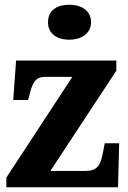

<svg xmlns="http://www.w3.org/2000/svg" viewBox="-20 -792 542 812"><path d="M273 -624C322 -624 365 -649 365 -698C365 -749 322 -772 273 -772C222 -772 183 -749 183 -698C183 -649 222 -624 273 -624ZM7 0H479L484 -186H423L416 -150C405 -86 387 -69 339 -69H193L472 -493V-536H48L36 -369H99L107 -400C121 -454 137 -467 174 -467H286L7 -41Z"/></svg>

Font: Noto Serif Tamil SemiCondensed ExtraBold
Style: Italic
Weight: 800
Width: 4
Italic angle: -12°
Designer: Indian Type Foundry, Tom Grace, and the Monotype Design Team
Foundry: Monotype Imaging Inc.
Version: Version 2.003